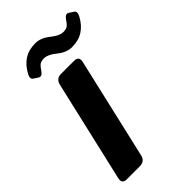

<svg xmlns="http://www.w3.org/2000/svg" viewBox="-213 -748 813 813"><g transform="rotate(-45 194.0 -341.0)"><path d="M57.6 -582Q45.4 -589.8 57.1 -611.8Q75.7 -646 103 -663.8Q130.4 -681.6 170.4 -681.6Q202.6 -681.6 233.9 -656.2Q265.1 -630.9 287.1 -630.9Q302.2 -630.9 311.3 -635.7Q320.3 -640.6 332 -658.7Q347.2 -681.6 361.3 -672.4L381.3 -659.2Q393.6 -651.4 381.8 -629.4Q363.3 -595.2 335.9 -577.4Q308.6 -559.6 268.6 -559.6Q236.3 -559.6 205.1 -585Q173.8 -610.4 151.9 -610.4Q136.7 -610.4 127.7 -605.5Q118.7 -600.6 106.9 -582.5Q91.8 -559.6 77.6 -568.8ZM37.1 0Q7.8 0 14.6 -29.3L119.6 -483.4Q126.5 -512.7 155.3 -512.7H233.4Q262.7 -512.7 256.3 -483.4L151.4 -29.3Q144.5 0 115.2 0Z"/></g></svg>

Font: Istok
Style: Bold Italic
Weight: 700
Italic angle: -13°
Designer: Andrey V. Panov
Foundry: Andrey V. Panov
Version: Version 1.0.3